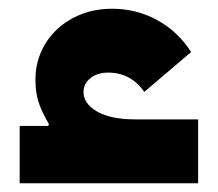

<svg xmlns="http://www.w3.org/2000/svg" viewBox="-20 -419 498 439"><path d="M25 -131H90L92 -135Q75 -164 68 -186Q61 -208 61 -237Q61 -271 74 -300.5Q87 -330 110.5 -352Q134 -374 166 -386.5Q198 -399 237 -399Q292 -399 339.5 -373Q387 -347 417 -300L310 -209Q279 -253 227 -253Q203 -253 187 -240.5Q171 -228 171 -208Q171 -182 202 -164Q233 -146 291 -146H433V0H25Z"/></svg>

Font: IBM Plex Arabic
Style: Bold
Weight: 700
Designer: Mike Abbink, Paul van der Laan, Pieter van Rosmalen, Wael Morcos, Khajak Apelian
Foundry: Bold Monday
Version: Version 1.0